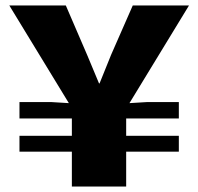

<svg xmlns="http://www.w3.org/2000/svg" viewBox="-20 -680 723 700"><path d="M242 0V-127H51V-185H242V-248H51V-308H165L231 -304L14 -660H220L298 -479L341 -376H343L385 -480L464 -660H669L452 -304L518 -308H632V-248H440V-185H632V-127H440V0Z"/></svg>

Font: Work Sans ExtraBold
Style: Regular
Weight: 800
Designer: Wei Huang
Foundry: Wei Huang
Version: Version 2.012; ttfautohint (v1.8.3)